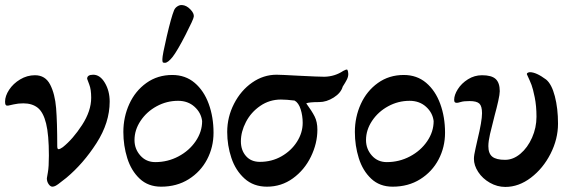

<svg xmlns="http://www.w3.org/2000/svg" viewBox="-23 -723 2257 758"><path d="M162 -19Q162 -21 166 -42.5Q170 -64 170 -109Q170 -191 159 -235.5Q148 -280 126 -297.5Q104 -315 69 -315Q49 -315 31.5 -311Q14 -307 9 -306H5Q1 -306 -1 -309.5Q-3 -313 -3 -322Q-3 -344 13 -368.5Q29 -393 56.5 -409.5Q84 -426 115 -426Q156 -426 175 -389Q194 -352 198.5 -296.5Q203 -241 203 -146Q203 -134 208 -134Q214 -134 225 -142Q265 -174 301 -229.5Q337 -285 337 -337Q337 -370 329.5 -389Q322 -408 321 -412Q321 -428 345 -428Q372 -428 391 -396Q410 -364 410 -322Q410 -239 358 -158Q306 -77 239 -21Q233 -17 219 -5.5Q205 6 197.5 10Q190 14 184 14Q176 14 169 4Q162 -6 162 -19Z M464 -202Q464 -261 487.5 -312.5Q511 -364 555 -395.5Q599 -427 657 -427Q709 -427 745.5 -396Q782 -365 801 -313Q820 -261 820 -199Q820 -142 794.5 -93.5Q769 -45 722 -15.5Q675 14 613 14Q562 14 528.5 -17.5Q495 -49 479.5 -98.5Q464 -148 464 -202ZM775 -245Q771 -278 745 -301.5Q719 -325 680 -325Q635 -325 595.5 -303.5Q556 -282 532 -246Q508 -210 508 -170Q508 -135 531 -109Q554 -83 590 -83Q639 -83 681.5 -105.5Q724 -128 749.5 -165.5Q775 -203 775 -245ZM618 -489Q618 -505 635.5 -580Q653 -655 664 -682Q668 -692 677.5 -698Q687 -704 696 -703Q713 -702 728.5 -686Q744 -670 742 -657Q741 -647 709.5 -585.5Q678 -524 659 -499Q640 -475 628 -475Q621 -475 619.5 -477.5Q618 -480 618 -489Z M874 -202Q874 -261 901 -313.5Q928 -366 972.5 -397Q1017 -428 1069 -428Q1085 -428 1157 -424Q1235 -420 1258 -420Q1299 -421 1332 -443Q1338 -446 1341.5 -447.5Q1345 -449 1348 -448Q1352 -441 1352 -431Q1352 -420 1346.5 -409Q1341 -398 1330 -381Q1323 -356 1294.5 -338Q1266 -320 1237 -320Q1197 -320 1186 -315Q1208 -285 1219 -263.5Q1230 -242 1230 -211Q1230 -157 1204.5 -104.5Q1179 -52 1133.5 -19Q1088 14 1031 14Q978 14 942.5 -18Q907 -50 890.5 -99.5Q874 -149 874 -202ZM1172 -238Q1172 -266 1164 -291.5Q1156 -317 1140 -326Q1108 -330 1086 -330Q1041 -330 1004.5 -305Q968 -280 948 -241.5Q928 -203 928 -165Q928 -130 948 -107Q968 -84 1003 -84Q1050 -84 1088.5 -106Q1127 -128 1149.5 -163.5Q1172 -199 1172 -238Z M1378 -202Q1378 -261 1401.5 -312.5Q1425 -364 1469 -395.5Q1513 -427 1571 -427Q1623 -427 1659.5 -396Q1696 -365 1715 -313Q1734 -261 1734 -199Q1734 -142 1708.5 -93.5Q1683 -45 1636 -15.5Q1589 14 1527 14Q1476 14 1442.5 -17.5Q1409 -49 1393.5 -98.5Q1378 -148 1378 -202ZM1689 -245Q1685 -278 1659 -301.5Q1633 -325 1594 -325Q1549 -325 1509.5 -303.5Q1470 -282 1446 -246Q1422 -210 1422 -170Q1422 -135 1445 -109Q1468 -83 1504 -83Q1553 -83 1595.5 -105.5Q1638 -128 1663.5 -165.5Q1689 -203 1689 -245Z M1848 -96Q1848 -110 1854.5 -137.5Q1861 -165 1862 -171Q1880 -245 1880 -276Q1880 -304 1869.5 -314Q1859 -324 1831 -324Q1808 -324 1796.5 -320.5Q1785 -317 1781 -317Q1775 -317 1772.5 -319.5Q1770 -322 1770 -329Q1770 -348 1784.5 -371Q1799 -394 1824.5 -410Q1850 -426 1880 -426Q1918 -426 1934 -411Q1950 -396 1950 -363Q1950 -351 1944 -324Q1938 -297 1930 -268Q1918 -222 1911.5 -193.5Q1905 -165 1905 -146Q1905 -117 1920.5 -104.5Q1936 -92 1971 -92Q2003 -92 2031.5 -116Q2060 -140 2077.5 -179.5Q2095 -219 2095 -262Q2095 -305 2088 -339Q2081 -373 2075.5 -387.5Q2070 -402 2057 -430V-431Q2057 -434 2061 -436Q2065 -438 2069 -438Q2094 -438 2133 -409Q2155 -391 2167.5 -343Q2180 -295 2180 -235Q2180 -174 2150.5 -116Q2121 -58 2073 -21.5Q2025 15 1972 15Q1940 15 1911 -1.5Q1882 -18 1865 -44Q1848 -70 1848 -96Z"/></svg>

Font: EB Garamond SemiBold
Style: Regular
Weight: 600
Designer: Georg Duffner and Octavio Pardo
Foundry: Georg Duffner
Version: Version 1.000